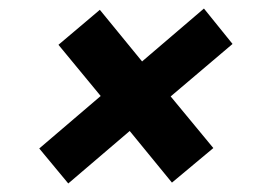

<svg xmlns="http://www.w3.org/2000/svg" viewBox="-20 -515 622 450"><path d="M140 -85 72 -167 216 -290 117 -410 214 -492 313 -371 458 -495 525 -412 380 -289 480 -168 383 -87 284 -208Z"/></svg>

Font: DM Sans 24pt ExtraBold
Style: Italic
Weight: 800
Italic angle: -10°
Designer: Colophon Foundry, Jonny Pinhorn
Foundry: Colophon Foundry
Version: Version 4.004;gftools[0.9.30]